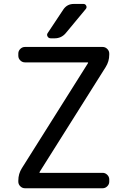

<svg xmlns="http://www.w3.org/2000/svg" viewBox="-20 -999 656 998"><path d="M414.1 -978.5Q423.8 -978.5 428.2 -969.2Q432.6 -960 425.8 -952.1L321.3 -826.2Q298.8 -799.8 263.7 -799.8H244.1Q232.4 -799.8 227.1 -809.6Q221.7 -819.3 228.5 -828.1L309.6 -950.2Q329.1 -978.5 363.3 -978.5ZM185.5 -104.5Q183.6 -100.6 187.5 -100.6H513.7Q527.3 -100.6 537.6 -90.3Q547.9 -80.1 547.9 -66.4V-54.7Q547.9 -41 537.6 -30.8Q527.3 -20.5 513.7 -20.5H109.4Q95.7 -20.5 85.4 -30.8Q75.2 -41 75.2 -54.7V-60.5Q75.2 -95.7 93.8 -125L437.5 -670.9Q439.5 -674.8 435.5 -674.8H109.4Q95.7 -674.8 85.4 -685.1Q75.2 -695.3 75.2 -709V-720.7Q75.2 -734.4 85.4 -744.6Q95.7 -754.9 109.4 -754.9H513.7Q527.3 -754.9 537.6 -744.6Q547.9 -734.4 547.9 -720.7V-714.8Q547.9 -679.7 529.3 -650.4Z"/></svg>

Font: Gen Jyuu GothicL Regular
Style: Regular
Weight: 400
Designer: [Source Han Sans]
Ryoko NISHIZUKA  (kana & ideographs); Paul D. Hunt (Latin, Greek & Cyrillic); Wenlong ZHANG  (bopomofo
Version: Version 1.002.20150607